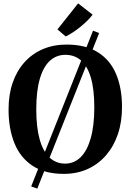

<svg xmlns="http://www.w3.org/2000/svg" viewBox="-20 -1015 770 1133"><path d="M529 -834 565 -820 200 98 164 85ZM360 11Q246.5 12 173.2 -36Q100 -84 65.2 -170Q30.5 -256 30.5 -369Q30.5 -457 55 -527.5Q79.5 -598 125 -648.2Q170.5 -698.5 233.2 -725.2Q296 -752 372.5 -752Q485.5 -752 558 -706.2Q630.5 -660.5 665.2 -577.8Q700 -495 700 -382.5Q700 -295 675.5 -223Q651 -151 605.8 -98.8Q560.5 -46.5 498.2 -18Q436 10.5 360 11ZM364 -49.5Q417 -49.5 455.5 -87Q494 -124.5 515.2 -198.8Q536.5 -273 536.5 -381.5Q536.5 -488 516.2 -556.5Q496 -625 458 -658.2Q420 -691.5 366 -691.5Q313 -691.5 274.5 -656.5Q236 -621.5 215 -550Q194 -478.5 194 -369.5Q194 -264 214 -192.8Q234 -121.5 272.2 -85.5Q310.5 -49.5 364 -49.5ZM367.5 -800 319 -841.5 441 -995 526.5 -928.5Q512 -909 492.2 -890Q472.5 -871 451 -853.8Q429.5 -836.5 408.2 -822.8Q387 -809 368 -800Z"/></svg>

Font: Merriweather 20pt
Style: Bold
Weight: 700
Version: Version 2.100